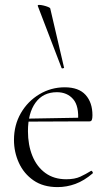

<svg xmlns="http://www.w3.org/2000/svg" viewBox="-20 -751 445 783"><path d="M215 12Q156 12 116.5 -15.5Q77 -43 57 -87Q37 -131 37 -180Q37 -241 65 -289.5Q93 -338 140.5 -366.5Q188 -395 244 -395Q301 -395 329 -364Q357 -333 357 -281Q357 -268 354.5 -262Q352 -256 345 -256H298Q303 -318 278.5 -346.5Q254 -375 212 -375Q156 -375 125 -332.5Q94 -290 94 -216Q94 -160 112 -115.5Q130 -71 165 -45.5Q200 -20 250 -20Q285 -20 307.5 -30.5Q330 -41 351 -54Q353 -56 356.5 -51.5Q360 -47 358 -44Q323 -14 287.5 -1Q252 12 215 12ZM81 -255 80 -267 308 -271V-256ZM134 -727Q133 -731 140 -731Q147 -731 157.5 -728.5Q168 -726 176.5 -722.5Q185 -719 185 -716L241 -476Q243 -474 237.5 -472.5Q232 -471 231 -474Z"/></svg>

Font: Cormorant Infant Light
Style: Regular
Weight: 300
Designer: Christian Thalmann (Catharsis Fonts)
Foundry: Catharsis Fonts
Version: Version 4.001